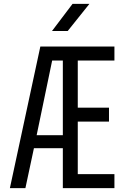

<svg xmlns="http://www.w3.org/2000/svg" viewBox="-20 -970 640 990"><path d="M329 -810 441 -950H354L248 -810ZM111 0 155 -206H304V0H570V-72H381V-343H542V-415H381V-658H570V-730H188L31 0ZM249 -658H304V-273H169Z"/></svg>

Font: Tekne LDO Light
Style: Regular
Weight: 300
Monospace: yes
Designer: Alessio Laiso, Mario Rullo, Paolo Rosset
Foundry: Alessio Laiso
Version: Version 1.000;hotconv 1.0.109;makeotfexe 2.5.65596